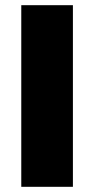

<svg xmlns="http://www.w3.org/2000/svg" viewBox="-20 -720 363 740"><path d="M261 -700V0H62V-700Z"/></svg>

Font: Pathway Extreme ExtraBold
Style: Regular
Weight: 800
Designer: Eduardo Rodriguez Tunni
Foundry: Eduardo Rodriguez Tunni
Version: Version 1.001;gftools[0.9.26]